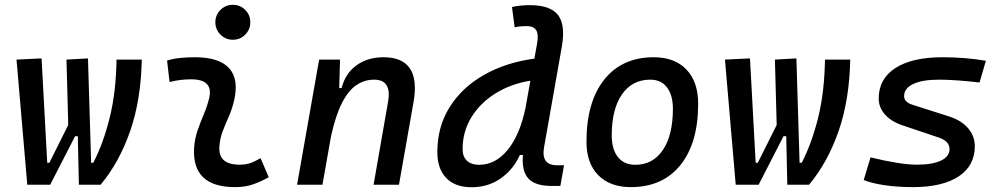

<svg xmlns="http://www.w3.org/2000/svg" viewBox="-20 -764 4142 794"><path d="M306.2 0 301.8 -200.7H290.5L187.5 0H92.8L48.3 -517.6L151.9 -522.5L175.3 -90.8H184.1L262.2 -247.1L254.9 -517.6L343.8 -522.5L356.9 -90.8H365.7Q407.2 -170.9 433.6 -277.1Q460 -383.3 461.9 -517.6H566.4Q563 -350.6 518.1 -221.4Q473.1 -92.3 396 0Z M1057.6 -109.9 1091.3 -31.2Q1061.5 -14.2 1028.3 -2.2Q995.1 9.8 952.1 9.8Q772.5 9.8 782.7 -153.3Q785.2 -189.9 797.1 -224.6Q809.1 -259.3 823 -292Q836.9 -324.7 844.2 -355Q865.2 -436 770.5 -436Q724.1 -436 681.2 -424.8L670.9 -513.7Q699.7 -522 728.5 -524.7Q757.3 -527.3 786.1 -527.3Q887.2 -527.3 928.2 -481.2Q969.2 -435.1 947.3 -345.2Q939 -310.5 925.5 -280.5Q912.1 -250.5 900.9 -221.2Q889.6 -191.9 887.2 -157.7Q881.8 -83 971.2 -83Q995.6 -83 1013.9 -89.1Q1032.2 -95.2 1057.6 -109.9ZM942.9 -599.6Q913.1 -599.6 891.8 -620.8Q870.6 -642.1 870.6 -671.9Q870.6 -702.1 891.8 -723.1Q913.1 -744.1 942.9 -744.1Q973.1 -744.1 994.1 -723.1Q1015.1 -702.1 1015.1 -671.9Q1015.1 -642.1 994.1 -620.8Q973.1 -599.6 942.9 -599.6Z M1208.5 0 1299.8 -517.6H1386.2L1382.8 -399.9H1392.6Q1408.2 -460.9 1454.6 -494.1Q1501 -527.3 1565.9 -527.3Q1723.1 -527.3 1689.9 -340.3L1629.9 0H1524.9L1585 -344.2Q1600.6 -434.6 1526.9 -434.6Q1487.8 -434.6 1454.3 -412.4Q1420.9 -390.1 1394.3 -338.4Q1367.7 -286.6 1348.6 -198.7L1313.5 0Z M1929.7 10.3Q1862.3 10.3 1825.4 -27.8Q1788.6 -65.9 1788.6 -135.3Q1788.6 -240.7 1840.1 -322Q1891.6 -403.3 1982.2 -454.6Q2072.8 -505.9 2189.9 -521.5L2201.2 -584.5Q2208 -622.1 2197.3 -639.2Q2186.5 -656.2 2156.7 -656.2Q2144.5 -656.2 2132.6 -655Q2120.6 -653.8 2108.4 -650.9L2097.2 -734.9Q2115.7 -739.3 2134.3 -741Q2152.8 -742.7 2171.4 -742.7Q2256.3 -742.7 2287.8 -701.7Q2319.3 -660.6 2303.2 -569.8L2230 -155.3Q2216.8 -80.6 2282.7 -80.6H2312.5L2297.4 4.9H2260.3Q2192.9 4.9 2164.8 -26.1Q2136.7 -57.1 2142.6 -123H2129.9Q2102.1 -62 2050.3 -25.9Q1998.5 10.3 1929.7 10.3ZM2153.3 -318.4 2173.3 -430.2Q2093.3 -417.5 2029.8 -378.2Q1966.3 -338.9 1929.7 -279.5Q1893.1 -220.2 1893.1 -147.5Q1893.1 -116.2 1910.9 -99.4Q1928.7 -82.5 1961.4 -82.5Q2028.8 -82.5 2079.3 -144Q2129.9 -205.6 2153.3 -318.4Z M2588.9 9.8Q2502.4 9.8 2453.9 -39.8Q2405.3 -89.4 2405.3 -177.7Q2405.3 -342.8 2479 -435.1Q2552.7 -527.3 2683.6 -527.3Q2770 -527.3 2818.6 -476.6Q2867.2 -425.8 2867.2 -335Q2867.2 -172.4 2793.7 -81.3Q2720.2 9.8 2588.9 9.8ZM2606.9 -82.5Q2680.2 -82.5 2721.4 -143.8Q2762.7 -205.1 2762.7 -314Q2762.7 -370.6 2738.3 -402.6Q2713.9 -434.6 2669.4 -434.6Q2594.2 -434.6 2552 -373.5Q2509.8 -312.5 2509.8 -203.6Q2509.8 -146.5 2535.4 -114.5Q2561 -82.5 2606.9 -82.5Z M3235.8 0 3231.4 -200.7H3220.2L3117.2 0H3022.5L2978 -517.6L3081.5 -522.5L3105 -90.8H3113.8L3191.9 -247.1L3184.6 -517.6L3273.4 -522.5L3286.6 -90.8H3295.4Q3336.9 -170.9 3363.3 -277.1Q3389.6 -383.3 3391.6 -517.6H3496.1Q3492.7 -350.6 3447.8 -221.4Q3402.8 -92.3 3325.7 0Z M3755.4 9.8Q3691.9 9.8 3638.7 2Q3585.4 -5.9 3551.8 -19.5L3580.1 -113.3Q3636.7 -99.1 3686.8 -91.1Q3736.8 -83 3772 -83Q3835.9 -83 3871.3 -99.9Q3906.7 -116.7 3906.7 -147.5Q3906.7 -180.7 3860.4 -195.8L3713.9 -245.1Q3665.5 -261.2 3639.6 -290.5Q3613.8 -319.8 3613.8 -356.4Q3613.8 -438 3682.9 -482.7Q3752 -527.3 3878.4 -527.3Q3970.7 -527.3 4057.1 -512.7L4030.8 -422.9Q3984.9 -428.2 3941.2 -431.4Q3897.5 -434.6 3863.8 -434.6Q3794.4 -434.6 3756.6 -416.7Q3718.8 -398.9 3718.8 -366.2Q3718.8 -341.3 3755.4 -330.1L3904.3 -282.7Q3956.1 -266.1 3983.6 -233.6Q4011.2 -201.2 4011.2 -159.2Q4011.2 -78.6 3944.3 -34.4Q3877.4 9.8 3755.4 9.8Z"/></svg>

Font: Cascadia Mono PL
Style: Italic
Weight: 400
Italic angle: -10°
Monospace: yes
Designer: Aaron Bell
Foundry: Saja Typeworks
Version: Version 2404.023; ttfautohint (v1.8.4)